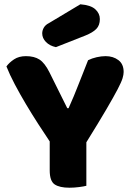

<svg xmlns="http://www.w3.org/2000/svg" viewBox="-20 -871 614 896"><path d="M383 -4Q372 -1 349 2Q326 5 304 5Q258 5 235 -10.5Q212 -26 212 -76V-211Q187 -248 158 -293Q129 -338 101 -385Q73 -432 49 -477.5Q25 -523 10 -561Q23 -579 45.5 -594Q68 -609 101 -609Q140 -609 164.5 -593Q189 -577 211 -533L294 -366H300Q314 -397 324.5 -422.5Q335 -448 345 -473.5Q355 -499 366 -526.5Q377 -554 391 -590Q409 -599 431 -604Q453 -609 473 -609Q508 -609 532.5 -590.5Q557 -572 557 -535Q557 -523 552 -506Q547 -489 529 -454.5Q511 -420 476.5 -361Q442 -302 383 -207ZM355 -851Q404 -847 425 -827.5Q446 -808 446 -782Q446 -753 429.5 -736Q413 -719 378 -705L241 -651Q212 -657 194.5 -675Q177 -693 177 -715Q177 -729 184.5 -742Q192 -755 208 -763Z"/></svg>

Font: Baloo Tammudu
Style: Regular
Weight: 400
Designer: Omkar Shende and Ek Type
Foundry: Ek Type
Version: Version 1.443;PS 1.000;hotconv 16.6.51;makeotf.lib2.5.65220;